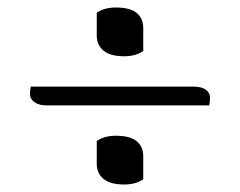

<svg xmlns="http://www.w3.org/2000/svg" viewBox="-20 -556 640 512"><path d="M238 -522Q258 -536 289 -536Q327 -536 344.5 -521.5Q362 -507 362 -481V-420Q342 -406 311 -406Q274 -406 256 -421Q238 -436 238 -461ZM62 -325H497Q517 -325 528.5 -317Q540 -309 540 -295Q540 -290 539.5 -285Q539 -280 538 -275H103Q84 -275 72 -283.5Q60 -292 60 -305Q60 -310 60.5 -315.5Q61 -321 62 -325ZM238 -180Q258 -194 289 -194Q327 -194 344.5 -179.5Q362 -165 362 -139V-78Q342 -64 311 -64Q274 -64 256 -79Q238 -94 238 -119Z"/></svg>

Font: Recursive Sn Csl St Lt
Style: Regular
Weight: 300
Version: Version 1.079;hotconv 1.0.112;makeotfexe 2.5.65598; ttfautoh